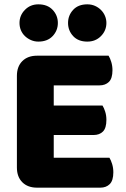

<svg xmlns="http://www.w3.org/2000/svg" viewBox="-20 -863 581 886"><path d="M58 -513Q58 -556 83 -581Q108 -606 151 -606H481Q488 -595 493.5 -577Q499 -559 499 -539Q499 -501 482.5 -485Q466 -469 439 -469H228V-376H453Q460 -365 465.5 -347.5Q471 -330 471 -310Q471 -272 455 -256Q439 -240 412 -240H228V-135H485Q492 -124 497.5 -106Q503 -88 503 -68Q503 -30 486.5 -13.5Q470 3 443 3H151Q108 3 83 -22Q58 -47 58 -90ZM70 -757Q70 -792 95 -817.5Q120 -843 157 -843Q199 -843 223 -817.5Q247 -792 247 -757Q247 -722 223 -696.5Q199 -671 157 -671Q139 -671 123 -678Q107 -685 95 -696.5Q83 -708 76.5 -723.5Q70 -739 70 -757ZM294 -757Q294 -792 317.5 -817.5Q341 -843 383 -843Q402 -843 418 -836Q434 -829 446 -817Q458 -805 464.5 -789.5Q471 -774 471 -757Q471 -722 446 -696.5Q421 -671 383 -671Q341 -671 317.5 -696.5Q294 -722 294 -757Z"/></svg>

Font: Baloo Tammudu
Style: Regular
Weight: 400
Designer: Omkar Shende and Ek Type
Foundry: Ek Type
Version: Version 1.443;PS 1.000;hotconv 16.6.51;makeotf.lib2.5.65220;